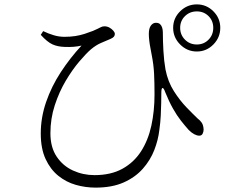

<svg xmlns="http://www.w3.org/2000/svg" viewBox="-20 -817 1040 876"><path d="M878 -582Q834 -582 802 -614Q770 -646 770 -690Q770 -734 802 -765.5Q834 -797 878 -797Q922 -797 953.5 -765.5Q985 -734 985 -690Q985 -646 953.5 -614Q922 -582 878 -582ZM416 39Q370 39 326 26.5Q282 14 246 -15Q210 -44 188 -91.5Q166 -139 166 -208Q166 -281 190.5 -352Q215 -423 257.5 -488Q300 -553 352 -609Q335 -605 316 -603.5Q297 -602 274 -603Q243 -604 219.5 -614.5Q196 -625 166 -658L177 -675Q202 -663 226 -656Q250 -649 274 -649Q301 -649 323.5 -652.5Q346 -656 366 -662.5Q386 -669 404 -676Q429 -687 438 -692Q447 -697 456 -697Q469 -697 479.5 -691Q490 -685 497 -677Q504 -669 504 -662Q504 -655 499.5 -649.5Q495 -644 483 -639Q465 -631 442 -621.5Q419 -612 395 -592Q373 -573 341.5 -536Q310 -499 280 -448.5Q250 -398 230 -337Q210 -276 210 -209Q210 -145 238.5 -102.5Q267 -60 313 -39Q359 -18 411 -18Q486 -18 538.5 -47Q591 -76 623.5 -126.5Q656 -177 670.5 -243.5Q685 -310 685 -386Q685 -439 683 -480.5Q681 -522 672 -567Q670 -580 666.5 -597Q663 -614 661 -631.5Q659 -649 659 -662Q659 -688 668.5 -700.5Q678 -713 691 -713Q703 -713 709.5 -707.5Q716 -702 719.5 -692Q723 -682 723 -669Q723 -632 725.5 -586Q728 -540 735 -500Q746 -444 773.5 -401Q801 -358 831 -327Q861 -296 882 -276Q893 -268 900.5 -257Q908 -246 909 -226Q909 -216 904.5 -207Q900 -198 889 -198Q879 -198 866.5 -204.5Q854 -211 841 -224Q824 -243 805.5 -266.5Q787 -290 769 -322Q751 -354 734 -396Q727 -416 721.5 -415.5Q716 -415 716 -392Q716 -373 715.5 -347Q715 -321 713.5 -290Q712 -259 707 -224Q702 -179 684 -132.5Q666 -86 631.5 -47Q597 -8 544 15.5Q491 39 416 39ZM878 -614Q910 -614 931.5 -636Q953 -658 953 -690Q953 -722 931.5 -743.5Q910 -765 878 -765Q846 -765 824 -743.5Q802 -722 802 -690Q802 -658 824 -636Q846 -614 878 -614Z"/></svg>

Font: Noto Serif SC ExtraLight Light
Style: Regular
Weight: 300
Version: Version 2.002-H1;hotconv 1.1.0;makeotfexe 2.6.0